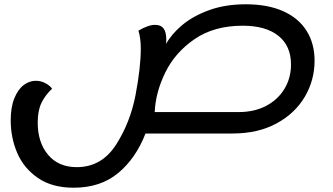

<svg xmlns="http://www.w3.org/2000/svg" viewBox="-20 -598 1553 896"><path d="M1448 -315Q1448 -224 1402.5 -146.5Q1357 -69 1270.5 -22Q1184 25 1065 25H659Q614 141 531.5 209.5Q449 278 324 278Q223 278 157 232.5Q91 187 60.5 116Q30 45 30 -36Q30 -98 47 -139.5Q64 -181 90.5 -201Q117 -221 147 -221Q171 -221 192.5 -209.5Q214 -198 223 -184Q191 -154 173.5 -118Q156 -82 156 -26Q156 67 204.5 124.5Q253 182 338 182Q454 182 521 78Q588 -26 612.5 -154.5Q637 -283 637 -372Q637 -420 626 -455Q672 -482 704 -482Q731 -482 743.5 -465Q756 -448 756 -413Q756 -400 755 -393Q781 -440 831.5 -482Q882 -524 957 -551Q1032 -578 1127 -578Q1229 -578 1301 -546Q1373 -514 1410.5 -454.5Q1448 -395 1448 -315ZM1338 -297Q1338 -384 1279 -431Q1220 -478 1113 -478Q979 -478 888 -415.5Q797 -353 751.5 -260Q706 -167 702 -75H1094Q1167 -75 1222 -104Q1277 -133 1307.5 -183.5Q1338 -234 1338 -297Z"/></svg>

Font: Lemonada
Style: Regular
Weight: 400
Designer: Mohamed Gaber (Arabic) Eduardo Tunni (Latin)
Foundry: Kief Type Foundry
Version: Version 3.006